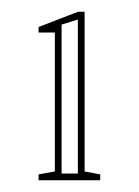

<svg xmlns="http://www.w3.org/2000/svg" viewBox="-20 -728 236 327"><path d="M45.7 -421V-431L73.4 -436V-672.6H45.7V-682L113 -708H124.1V-436L150.7 -431V-421ZM84.9 -432.5H112.6V-694.7L84.9 -686.1Z"/></svg>

Font: Kalnia Glaze Thin
Style: Regular
Weight: 100
Version: Version 1.110